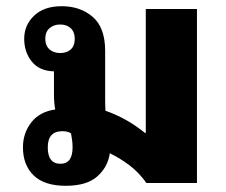

<svg xmlns="http://www.w3.org/2000/svg" viewBox="-20 -590 728 619"><path d="M452 0Q428 -34 397.5 -57Q367 -80 334 -96Q328 -52 294 -21.5Q260 9 192 9Q123 9 88.5 -24.5Q54 -58 54 -115Q54 -161 81 -195.5Q108 -230 158 -237Q156 -248 155 -260Q154 -272 154 -284V-360Q107 -361 82.5 -391.5Q58 -422 58 -465Q58 -509 90 -539.5Q122 -570 179 -570Q239 -570 279 -535.5Q319 -501 319 -426V-273Q319 -251 320 -233Q389 -209 448 -161L450 -162V-561H615V0ZM174 -419Q195 -419 208 -430.5Q221 -442 221 -465Q221 -487 208 -499Q195 -511 174 -511Q153 -511 139.5 -499Q126 -487 126 -465Q126 -443 139.5 -431Q153 -419 174 -419ZM175 -62Q214 -62 214 -115Q214 -127 212.5 -137.5Q211 -148 209 -160Q199 -167 181 -167Q134 -167 134 -115Q134 -62 175 -62Z"/></svg>

Font: Noto Sans Thai Looped ExtraBold
Style: Regular
Weight: 800
Designer: Sasikarn Vongin, Ben Mitchell
Foundry: The Fontpad Ltd
Version: Version 1.001; ttfautohint (v1.8.4.7-5d5b)